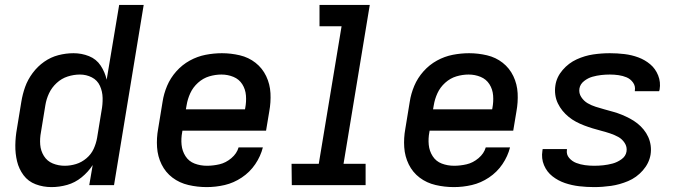

<svg xmlns="http://www.w3.org/2000/svg" viewBox="-20 -755 2776 783"><path d="M190 8Q222 8 254 -1Q286 -10 313 -32Q340 -54 358 -82L344 0H445L566 -735H466L415 -430Q408 -461 390.5 -487.5Q373 -514 343 -526Q313 -538 280 -538Q249 -538 218 -530Q187 -522 160 -503Q133 -484 113 -457Q93 -430 82.5 -400.5Q72 -371 67 -340L49 -230Q43 -197 42.5 -163Q42 -129 49.5 -97.5Q57 -66 76 -40.5Q95 -15 125.5 -3.5Q156 8 190 8ZM244 -79Q218 -79 195 -88.5Q172 -98 159 -119Q146 -140 144 -165Q142 -190 147 -216L165 -326Q169 -351 180 -374.5Q191 -398 211 -416.5Q231 -435 256 -443Q281 -451 306 -451Q332 -451 354.5 -439.5Q377 -428 387.5 -405Q398 -382 398.5 -355.5Q399 -329 394 -303L376 -193Q372 -170 362 -148Q352 -126 332.5 -109.5Q313 -93 290 -86Q267 -79 244 -79Z M823 8Q860 8 896.5 -0.5Q933 -9 966 -31Q999 -53 1021 -85.5Q1043 -118 1052 -154H953Q946 -129 923.5 -110Q901 -91 875 -85Q849 -79 824 -79Q797 -79 773.5 -88Q750 -97 736.5 -118Q723 -139 720.5 -164.5Q718 -190 723 -216L724 -222H1065L1078 -300Q1085 -338 1083 -375Q1081 -412 1065.5 -444.5Q1050 -477 1022 -499Q994 -521 958 -529.5Q922 -538 885 -538Q852 -538 818.5 -531.5Q785 -525 754 -508Q723 -491 699 -464Q675 -437 661.5 -405Q648 -373 643 -340L625 -230Q618 -192 620.5 -154.5Q623 -117 639 -84.5Q655 -52 683.5 -30.5Q712 -9 748.5 -0.5Q785 8 823 8ZM738 -309 741 -326Q745 -351 756 -375Q767 -399 787.5 -417.5Q808 -436 833 -443.5Q858 -451 883 -451Q909 -451 932 -441.5Q955 -432 968 -411.5Q981 -391 983 -365.5Q985 -340 980 -314L979 -309Z M1170 0H1471V-87H1381L1488 -735H1283V-648H1373L1280 -87H1169Z M1831 8Q1868 8 1904.5 -0.5Q1941 -9 1974 -31Q2007 -53 2029 -85.5Q2051 -118 2060 -154H1961Q1954 -129 1931.5 -110Q1909 -91 1883 -85Q1857 -79 1832 -79Q1805 -79 1781.5 -88Q1758 -97 1744.5 -118Q1731 -139 1728.5 -164.5Q1726 -190 1731 -216L1732 -222H2073L2086 -300Q2093 -338 2091 -375Q2089 -412 2073.5 -444.5Q2058 -477 2030 -499Q2002 -521 1966 -529.5Q1930 -538 1893 -538Q1860 -538 1826.5 -531.5Q1793 -525 1762 -508Q1731 -491 1707 -464Q1683 -437 1669.5 -405Q1656 -373 1651 -340L1633 -230Q1626 -192 1628.5 -154.5Q1631 -117 1647 -84.5Q1663 -52 1691.5 -30.5Q1720 -9 1756.5 -0.5Q1793 8 1831 8ZM1746 -309 1749 -326Q1753 -351 1764 -375Q1775 -399 1795.5 -417.5Q1816 -436 1841 -443.5Q1866 -451 1891 -451Q1917 -451 1940 -441.5Q1963 -432 1976 -411.5Q1989 -391 1991 -365.5Q1993 -340 1988 -314L1987 -309Z M2403 8Q2437 8 2472 3Q2507 -2 2541.5 -16.5Q2576 -31 2601.5 -60Q2627 -89 2633 -124Q2636 -143 2633.5 -161.5Q2631 -180 2623.5 -196.5Q2616 -213 2604.5 -227Q2593 -241 2579 -252Q2565 -263 2549 -271.5Q2533 -280 2516 -287Q2499 -294 2481 -299Q2463 -304 2445 -309Q2427 -314 2409.5 -319.5Q2392 -325 2376.5 -334Q2361 -343 2350.5 -359Q2340 -375 2343 -394Q2346 -412 2362 -424.5Q2378 -437 2396 -442Q2414 -447 2431.5 -449Q2449 -451 2467 -451Q2485 -451 2502.5 -448.5Q2520 -446 2535.5 -439.5Q2551 -433 2561.5 -418.5Q2572 -404 2569 -386Q2569 -385 2569 -383H2668Q2669 -387 2670 -390Q2675 -420 2664 -447.5Q2653 -475 2631.5 -493Q2610 -511 2583 -521Q2556 -531 2526.5 -534.5Q2497 -538 2467 -538Q2433 -538 2399 -533Q2365 -528 2332 -513Q2299 -498 2274.5 -469.5Q2250 -441 2245 -407Q2242 -388 2244.5 -369Q2247 -350 2255 -333.5Q2263 -317 2274 -303.5Q2285 -290 2299 -278.5Q2313 -267 2329 -258.5Q2345 -250 2362 -243.5Q2379 -237 2397 -231.5Q2415 -226 2432.5 -221.5Q2450 -217 2468 -211Q2486 -205 2501.5 -196.5Q2517 -188 2527.5 -172Q2538 -156 2535 -137Q2532 -118 2514.5 -105.5Q2497 -93 2478 -88Q2459 -83 2440.5 -81Q2422 -79 2403 -79Q2384 -79 2365.5 -81.5Q2347 -84 2330 -90.5Q2313 -97 2301 -111Q2289 -125 2292 -144V-147H2193Q2192 -143 2192 -140Q2187 -109 2198.5 -81.5Q2210 -54 2233 -36Q2256 -18 2284 -8.5Q2312 1 2342 4.5Q2372 8 2403 8Z"/></svg>

Font: Iosevka Sparkle Medium Oblique
Style: Regular
Weight: 500
Italic angle: -9°
Designer: Belleve Invis
Foundry: Belleve Invis
Version: Version 4.5.0; ttfautohint (v1.8.3)